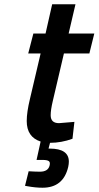

<svg xmlns="http://www.w3.org/2000/svg" viewBox="-20 -657 461 898"><path d="M179 221Q146 221 108 214L97 212L114 144Q147 146 167 146Q205 146 212 117Q216 101 207.5 96Q199 91 180 91H151L170 5Q105 -16 105 -91Q105 -132 120 -194L170 -407H112L136 -500H193L224 -637H333L301 -500H421L398 -407H279L227 -185Q217 -143 217 -118Q217 -81 256 -81L328 -87L319 -8Q267 11 214 11L207 38H213Q302 38 302 99Q302 110 299 124Q276 221 179 221Z"/></svg>

Font: Titillium Web
Style: SemiBold Italic
Weight: 600
Italic angle: -13°
Version: Version 1.001;PS 57.000;hotconv 1.0.70;makeotf.lib2.5.55311